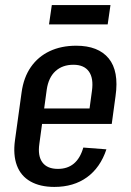

<svg xmlns="http://www.w3.org/2000/svg" viewBox="-20 -728 516 756"><path d="M194 8Q138 8 100 -13.5Q62 -35 46.5 -76.5Q31 -118 39 -176L65 -364Q73 -423 101.5 -464Q130 -505 175.5 -526.5Q221 -548 280 -548Q367 -548 408 -498Q449 -448 435 -350L420 -240H128L136 -301H350L328 -267L342 -370Q349 -420 330 -446.5Q311 -473 269 -473Q226 -473 198.5 -448Q171 -423 164 -375L135 -162Q128 -114 147 -88.5Q166 -63 208 -63Q246 -63 271 -84Q296 -105 308 -147L399 -140Q375 -68 322.5 -30Q270 8 194 8ZM415 -708 404 -632H173L184 -708Z"/></svg>

Font: Pathway Extreme Condensed Medium
Style: Italic
Weight: 500
Width: 3
Italic angle: -8°
Version: Version 1.001;gftools[0.9.26]